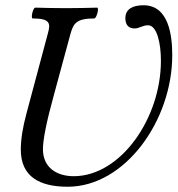

<svg xmlns="http://www.w3.org/2000/svg" viewBox="-20 -696 674 729"><path d="M237 13C455 13 634 -239 634 -486C634 -561 621 -676 525 -676C486 -676 456 -663 456 -627C456 -604 466 -588 491 -588C509 -588 521 -600 542 -600C576 -600 591 -532 591 -465C591 -247 438 -27 260 -27C196 -27 143 -59 143 -130C143 -164 156 -232 184 -333L248 -569C259 -606 269 -626 338 -626C347 -626 357 -667 349 -667C314 -666 269 -665 232 -665C191 -665 150 -666 114 -667C105 -667 96 -626 104 -626C172 -626 172 -606 162 -570L81 -267C66 -212 59 -166 59 -128C59 -24 132 13 237 13Z"/></svg>

Font: Junicode Two Beta SemiCondensed Medium
Style: Italic
Weight: 500
Width: 4
Italic angle: -10°
Version: Version 1.063